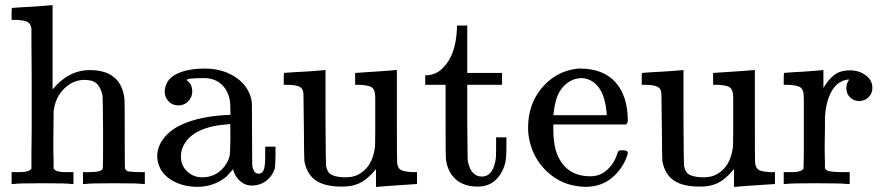

<svg xmlns="http://www.w3.org/2000/svg" viewBox="-20 -714 3433 745"><path d="M188 -60Q196 -46 235 -46H249H265V0H257Q244 -3 145 -3Q46 -3 33 0H25V-46H41H55Q94 -46 102 -60V-68Q102 -77 102 -91Q102 -105 102 -124Q102 -143 102.5 -167.5Q103 -192 103 -217.5Q103 -243 103 -272.5Q103 -302 103 -329Q103 -366 103 -407.5Q103 -449 102.5 -482Q102 -515 102 -542.5Q102 -570 102 -586Q102 -602 102 -603Q99 -622 87.5 -628.5Q76 -635 43 -637H25V-660Q25 -683 27 -683L37 -684Q47 -685 66 -686Q85 -687 103 -688Q120 -689 140 -690.5Q160 -692 170 -693Q180 -694 181 -694H184V-367Q246 -442 328 -442Q451 -442 463 -329Q464 -322 464 -190Q464 -62 465 -60Q469 -52 477 -49Q498 -46 526 -46H542V0H534Q521 -3 422 -3Q323 -3 310 0H302V-46H318H326Q379 -46 379 -62Q380 -64 380 -200Q379 -335 378 -343Q371 -375 355.5 -389.5Q340 -404 308 -404Q263 -404 229 -370Q194 -335 188 -282Q188 -281 188 -263.5Q188 -246 187.5 -219Q187 -192 187 -168Q187 -153 187 -136.5Q187 -120 187.5 -107Q188 -94 188 -83.5Q188 -73 188 -66Z M619 -359Q619 -373 627 -391Q640 -418 679 -433Q718 -448 774 -448Q840 -448 888.5 -418Q937 -388 952 -340Q957 -326 957.5 -308.5Q958 -291 958 -194Q958 -96 958.5 -79.5Q959 -63 964 -54Q970 -40 984 -40Q997 -40 1003 -54Q1009 -66 1009 -109V-145H1049V-106Q1048 -66 1046 -59Q1037 -31 1013 -12.5Q989 6 956 6Q931 6 911.5 -11.5Q892 -29 885 -54V-58Q882 -55 873 -44.5Q864 -34 860 -30Q811 11 746 11Q694 11 653 -11Q612 -33 598 -69Q590 -88 590 -107Q590 -154 629 -193Q652 -216 686 -231Q754 -262 860 -268H874V-290Q874 -324 868 -340Q858 -373 833 -392Q808 -411 771 -411Q704 -411 704 -403Q726 -388 726 -359Q726 -337 710.5 -321Q695 -305 672 -305Q649 -305 634 -321Q619 -337 619 -359ZM874 -175Q874 -233 873 -233Q870 -233 868 -232Q731 -223 693 -151Q682 -131 682 -106Q682 -72 706 -49Q730 -26 765 -26Q805 -26 833.5 -50Q862 -74 871 -109Q873 -116 874 -175Z M1161 -436Q1178 -437 1198 -438.5Q1218 -440 1228.5 -441Q1239 -442 1240 -442H1243V-261Q1244 -77 1245 -71Q1249 -50 1260 -40Q1280 -26 1320 -26Q1348 -26 1367 -35Q1425 -63 1435 -144Q1435 -145 1435.5 -161Q1436 -177 1436 -201.5Q1436 -226 1436 -248Q1436 -270 1436 -294.5Q1436 -319 1436 -335L1435 -351Q1432 -370 1420.5 -376.5Q1409 -383 1376 -385H1358V-431Q1360 -431 1434.5 -436Q1509 -441 1513 -442H1520V-264Q1520 -84 1521 -81Q1524 -61 1535.5 -54.5Q1547 -48 1580 -46H1598V0Q1596 0 1523 5Q1450 10 1446 11H1439V-58Q1397 -7 1358 3Q1339 10 1305 10Q1241 10 1206 -13.5Q1171 -37 1161 -89Q1160 -96 1159 -226Q1158 -335 1157.5 -348Q1157 -361 1152 -369Q1142 -385 1092 -385H1081V-408Q1081 -431 1083 -431L1094 -432Q1104 -433 1123 -434Q1142 -435 1161 -436Z M1753 -600V-615H1793V-431H1928V-385H1793V-241Q1794 -116 1794.5 -99.5Q1795 -83 1801 -68Q1815 -29 1850 -29Q1894 -29 1904 -100Q1905 -108 1905 -146V-181H1945V-146Q1945 -100 1940 -80Q1929 -40 1902.5 -15Q1876 10 1833 10Q1779 10 1747 -19.5Q1715 -49 1710 -100Q1709 -107 1709 -248V-385H1630V-422H1639Q1676 -425 1702 -454Q1748 -502 1753 -600Z M2416 -245Q2416 -238 2409 -231H2127V-216Q2127 -142 2147 -104Q2183 -30 2271 -30Q2314 -30 2343 -62Q2363 -82 2374 -114Q2377 -125 2380 -128Q2383 -131 2396 -131Q2416 -131 2416 -121Q2416 -117 2413 -108Q2394 -56 2352.5 -22.5Q2311 11 2251 11Q2232 11 2207 6Q2150 -5 2105 -46Q2060 -87 2041 -145Q2029 -181 2029 -218Q2029 -310 2083 -373.5Q2137 -437 2216 -447Q2220 -448 2230 -448Q2321 -448 2368.5 -394.5Q2416 -341 2416 -245ZM2334 -275Q2325 -384 2260 -407Q2253 -410 2239 -411Q2187 -411 2154 -363Q2134 -331 2128 -274V-267H2334Z M2550 -436Q2567 -437 2587 -438.5Q2607 -440 2617.5 -441Q2628 -442 2629 -442H2632V-261Q2633 -77 2634 -71Q2638 -50 2649 -40Q2669 -26 2709 -26Q2737 -26 2756 -35Q2814 -63 2824 -144Q2824 -145 2824.5 -161Q2825 -177 2825 -201.5Q2825 -226 2825 -248Q2825 -270 2825 -294.5Q2825 -319 2825 -335L2824 -351Q2821 -370 2809.5 -376.5Q2798 -383 2765 -385H2747V-431Q2749 -431 2823.5 -436Q2898 -441 2902 -442H2909V-264Q2909 -84 2910 -81Q2913 -61 2924.5 -54.5Q2936 -48 2969 -46H2987V0Q2985 0 2912 5Q2839 10 2835 11H2828V-58Q2786 -7 2747 3Q2728 10 2694 10Q2630 10 2595 -13.5Q2560 -37 2550 -89Q2549 -96 2548 -226Q2547 -335 2546.5 -348Q2546 -361 2541 -369Q2531 -385 2481 -385H2470V-408Q2470 -431 2472 -431L2483 -432Q2493 -433 2512 -434Q2531 -435 2550 -436Z M3037 -46H3051Q3090 -46 3098 -60V-68Q3098 -77 3098.5 -91Q3099 -105 3099 -122.5Q3099 -140 3099 -161.5Q3099 -183 3099 -203Q3099 -234 3099 -269.5Q3099 -305 3099 -328L3098 -351Q3095 -370 3083.5 -376.5Q3072 -383 3039 -385H3021V-408Q3021 -431 3023 -431L3033 -432Q3043 -433 3061 -434Q3079 -435 3097 -436Q3113 -437 3132 -438.5Q3151 -440 3161 -441Q3171 -442 3172 -442H3175V-373Q3194 -405 3217 -423Q3240 -441 3278 -441Q3306 -441 3326 -430Q3365 -410 3365 -373Q3365 -351 3350 -336.5Q3335 -322 3314 -322Q3293 -322 3278.5 -336Q3264 -350 3264 -372Q3264 -389 3272 -400Q3274 -404 3274 -405Q3272 -407 3251 -401Q3235 -393 3227 -386Q3187 -348 3181 -260V-221Q3180 -182 3180 -154Q3180 -141 3180 -126.5Q3180 -112 3180.5 -101Q3181 -90 3181 -81Q3181 -72 3181 -66V-61Q3185 -53 3193 -51Q3203 -47 3246 -46H3277V0H3268Q3250 -3 3141 -3Q3043 -3 3029 0H3021V-46Z"/></svg>

Font: KaTeX_Main
Style: Regular
Weight: 400
Version: Version 1.1; ttfautohint (v1.3)